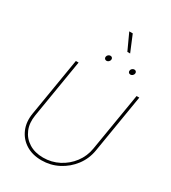

<svg xmlns="http://www.w3.org/2000/svg" viewBox="-258 -1232 1225 1372"><g transform="rotate(30 354.5 -546.0)"><path d="M309.6 10.3Q234.4 10.3 180.4 -23.4Q126.5 -57.1 101.6 -115.5Q76.7 -173.8 88.9 -247.6L168.5 -727.5H190.9L111.3 -245.6Q100.1 -178.2 122.3 -125.5Q144.5 -72.8 193.4 -42.5Q242.2 -12.2 310.1 -12.2Q379.4 -12.2 438.7 -43Q498 -73.7 538.3 -127Q578.6 -180.2 589.8 -247.6L669.4 -727.5H691.9L612.3 -245.6Q600.1 -171.9 556.2 -114Q512.2 -56.2 448 -22.9Q383.8 10.3 309.6 10.3ZM554.2 -837.9Q544.4 -837.9 538.8 -844.7Q533.2 -851.6 535.2 -861.3Q536.6 -870.6 544.4 -877.2Q552.2 -883.8 562 -883.8Q571.3 -883.8 576.7 -877.2Q582 -870.6 580.6 -861.3Q579.1 -851.6 571.3 -844.7Q563.5 -837.9 554.2 -837.9ZM356.9 -837.9Q347.2 -837.9 341.6 -844.7Q335.9 -851.6 337.9 -861.3Q339.4 -870.6 347.2 -877.2Q355 -883.8 364.7 -883.8Q374 -883.8 379.4 -877.2Q384.8 -870.6 383.3 -861.3Q381.8 -851.6 374 -844.7Q366.2 -837.9 356.9 -837.9ZM454.6 -967.8 393.1 -1101.6H421.9L477.5 -967.8Z"/></g></svg>

Font: Inter 17pt Thin
Style: Italic
Weight: 250
Italic angle: -9.3988°
Version: Version 4.001;git-66647c0bb